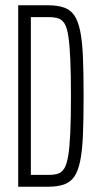

<svg xmlns="http://www.w3.org/2000/svg" viewBox="-20 -708 375 728"><path d="M49 0V-688H162Q198 -688 222.5 -679.5Q247 -671 261.5 -650Q276 -629 284 -590.5Q292 -552 294.5 -491.5Q297 -431 297 -344Q297 -257 294.5 -196.5Q292 -136 284 -97.5Q276 -59 261.5 -38Q247 -17 222.5 -8.5Q198 0 162 0ZM97 -45H167Q186 -45 200 -49.5Q214 -54 223.5 -69Q233 -84 238.5 -116.5Q244 -149 246.5 -204Q249 -259 249 -344Q249 -429 246.5 -484Q244 -539 239 -571.5Q234 -604 224.5 -619Q215 -634 200.5 -638.5Q186 -643 167 -643H97Z"/></svg>

Font: Saira UltraCondensed Light
Style: Regular
Weight: 300
Width: 1
Designer: Hector Gatti with collaboration of the Omnibus-Type team
Foundry: Omnibus-Type
Version: Version 1.101